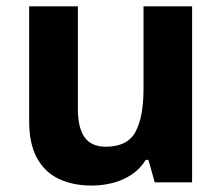

<svg xmlns="http://www.w3.org/2000/svg" viewBox="-20 -566 690 596"><path d="M576.3 -546.4V0H460.4L440.7 -69.8H432.4Q415.4 -41.8 388.7 -24.1Q362 -6.4 330.3 1.8Q298.6 10 264.2 10Q206.3 10 162.5 -10.8Q118.7 -31.6 94.6 -75.8Q70.5 -120.1 70.5 -189.9V-546.4H221.7V-227.6Q221.7 -169.7 242.4 -140.1Q263.2 -110.6 308.4 -110.6Q376 -110.6 400.7 -156.9Q425.5 -203.3 425.5 -289.9V-546.4Z"/></svg>

Font: Noto Sans Meetei Mayek
Style: Regular
Weight: 400
Designer: Monotype Design Team and Neelakash Kshetrimayum
Foundry: Monotype Imaging Inc.
Version: Version 2.002